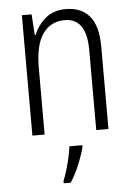

<svg xmlns="http://www.w3.org/2000/svg" viewBox="-54 -583 589 845"><g transform="rotate(-5 240.5 -160.5)"><path d="M268 -542Q337 -542 373.5 -498.5Q410 -455 410 -363V0H356V-353Q356 -425 331.5 -459.5Q307 -494 260 -494Q197 -494 162.5 -444.5Q128 -395 128 -294V0H74V-532H117L123 -440H127Q143 -482 178.5 -512Q214 -542 268 -542ZM289 70Q280 105 262.5 147Q245 189 224 221H193V211Q200 194 208.5 166.5Q217 139 223.5 110Q230 81 232 61H289Z"/></g></svg>

Font: Noto Sans Tamil Condensed Light
Style: Regular
Weight: 300
Width: 3
Designer: Jelle Bosma - Monotype Design Team
Foundry: Monotype Imaging Inc.
Version: Version 2.004; ttfautohint (v1.8.4.7-5d5b)